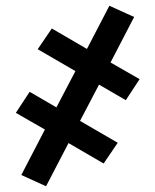

<svg xmlns="http://www.w3.org/2000/svg" viewBox="-20 -486 540 667"><path d="M140 161 54 122 136 -36 35 -94 83 -167 176 -113 242 -239 111 -315 160 -387 282 -316 360 -466 446 -427 364 -269 465 -211 417 -138 324 -192 258 -66 389 10 340 82 218 11Z"/></svg>

Font: Iosevka
Style: Bold
Weight: 700
Monospace: yes
Designer: Belleve Invis
Foundry: Belleve Invis
Version: Version 32.5.0; ttfautohint (v1.8.4)